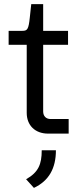

<svg xmlns="http://www.w3.org/2000/svg" viewBox="-20 -650 377 934"><path d="M214 0H314V-71H226C204 -71 190 -85 190 -108V-432H311V-500H190V-630H132L125 -565C119 -507 113 -500 89 -500H22V-432H110V-101C110 -40 151 0 214 0ZM107 222 145 264C217 230 252 170 252 81H183C183 149 167 188 107 222Z"/></svg>

Font: Finlandica
Style: Regular
Weight: 400
Designer: Niklas Ekholm, Juho Hiilivirta, Jaakko Suomalainen
Foundry: Helsinki Type Studio
Version: Version 2.000;Glyphs 3.2 (3202)